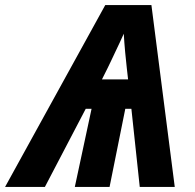

<svg xmlns="http://www.w3.org/2000/svg" viewBox="-80 -737 769 757"><path d="M-60 0 335 -717H517L609 0H471L438 -308H414L352 0H215L281 -308H258L97 0ZM322 -424H425L420 -468Q417 -493 413.5 -531Q410 -569 408 -604Q401 -588 392 -569Q383 -550 374 -531Q365 -512 357.5 -496Q350 -480 345 -470Z"/></svg>

Font: BC Sans
Style: Bold Italic
Weight: 700
Italic angle: -12°
Designer: Monotype Design Team
Province of B.C.
Foundry: Monotype Imaging Inc.
Version: Version 2.000;GOOG;noto-source:20170915:90ef993387c0